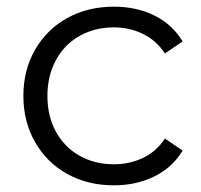

<svg xmlns="http://www.w3.org/2000/svg" viewBox="-20 -550 603 575"><path d="M50 -263Q50 -340 85 -401Q120 -462 181.5 -496Q243 -530 321 -530Q389 -530 442.5 -503.5Q496 -477 527 -426L474 -390Q448 -429 408 -448.5Q368 -468 321 -468Q264 -468 218.5 -442.5Q173 -417 147.5 -370Q122 -323 122 -263Q122 -202 147.5 -155.5Q173 -109 218.5 -83.5Q264 -58 321 -58Q368 -58 408 -77Q448 -96 474 -135L527 -99Q496 -48 442 -21.5Q388 5 321 5Q243 5 181.5 -29Q120 -63 85 -124.5Q50 -186 50 -263Z"/></svg>

Font: Montserrat-Regular
Style: Regular
Weight: 400
Version: Version 7.200